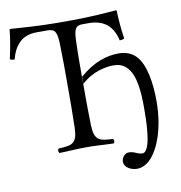

<svg xmlns="http://www.w3.org/2000/svg" viewBox="-94 -737 915 971"><g transform="rotate(-10 364.0 -252.0)"><path d="M339 -355V-318C398 -374 470.5 -384 504 -384C532 -384 551 -377 569 -360.5C616.5 -316.9 620 -219.5 620 -142C620 -103 621 80 572 80C560 80 548 75 539 71C529 66 517 63 504 63C484 63 467 83 467 105C467 131 497 152 534 152C556 152 581 140 599 122C649 73 688 -33 688 -168C688 -260.7 673.4 -358.2 629 -404.5C608.7 -425.6 579.5 -439 541 -439C480.5 -439 412.5 -419 339 -355ZM257 -536C259.3 -453.7 259 -404 259 -321C259 -238 259 -192 257 -109C255 -26 229 -21 159 -18C153 -12 153 -1 159 5C208 4 244.4 0 299 0C353.2 0 388 4 438 5C444 -1 444 -12 438 -18C368 -21 342 -26 340 -109C338 -191.5 338 -237 338 -320C338 -403 337.3 -451.3 340 -536C342 -600 351 -616 387 -616H419C494 -616 541 -580 558 -503C569 -503 573 -504 582 -508C575 -554 570 -608 569 -653C569 -654 567 -656 566 -656C532 -653 421 -645 342 -645H256C179 -645 61 -653 23 -656C21 -656 19 -654 19 -653C15 -608 5 -553 -6 -505C4 -501 6 -500 18 -500C38 -580 84 -616 150 -616H209C246 -616 255.3 -597 257 -536Z"/></g></svg>

Font: Libertinus Serif Display
Style: Regular
Weight: 400
Designer: Philipp H. Poll
Foundry: Khaled Hosny
Version: Version 6.1